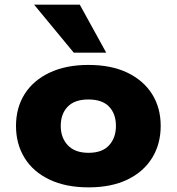

<svg xmlns="http://www.w3.org/2000/svg" viewBox="-20 -797 762 828"><path d="M362 11Q264 11 193.5 -22.5Q123 -56 86 -116Q49 -176 49 -254Q49 -332 86 -391Q123 -450 193.5 -483.5Q264 -517 361 -517Q460 -517 529.5 -483.5Q599 -450 636 -391Q673 -332 673 -254Q673 -176 636 -116Q599 -56 529.5 -22.5Q460 11 362 11ZM362 -138Q421 -138 450.5 -170.5Q480 -203 480 -254Q480 -306 450.5 -337Q421 -368 361 -368Q302 -368 272 -337Q242 -306 242 -254Q242 -203 272.5 -170.5Q303 -138 362 -138ZM298 -570 127 -777H324L438 -570Z"/></svg>

Font: Nunito Sans 7pt SemiExpanded Black
Style: Regular
Weight: 900
Width: 6
Designer: Vernon Adams
Foundry: Vernon Adams
Version: Version 3.101;gftools[0.9.27]